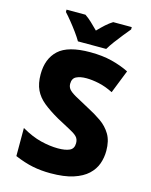

<svg xmlns="http://www.w3.org/2000/svg" viewBox="-136 -1013 871 1109"><g transform="rotate(15 300.0 -458.5)"><path d="M275 10Q219 10 169 0Q119 -10 60 -35V-203Q122 -167 177 -153.5Q232 -140 280 -140Q324 -140 349 -151.5Q374 -163 374 -196Q374 -221 359 -235.5Q344 -250 313.5 -265.5Q283 -281 236 -307Q182 -338 145.5 -367.5Q109 -397 91 -435Q73 -473 73 -528Q73 -621 129 -673Q185 -725 318 -725Q391 -725 448 -710.5Q505 -696 551 -673L496 -534Q450 -557 409 -565.5Q368 -574 335 -574Q298 -574 275 -562.5Q252 -551 252 -519Q252 -501 262.5 -487.5Q273 -474 302.5 -457Q332 -440 387 -411Q432 -388 470 -361.5Q508 -335 531 -296.5Q554 -258 554 -198Q554 -158 541 -121Q528 -84 496.5 -54.5Q465 -25 411 -7.5Q357 10 275 10ZM232 -767Q220 -788 200 -815.5Q180 -843 158.5 -869.5Q137 -896 121 -913V-927H234Q255 -913 274 -895Q293 -877 316 -854Q339 -878 359 -896Q379 -914 400 -927H511V-913Q496 -895 475 -869Q454 -843 434 -816Q414 -789 401 -767Z"/></g></svg>

Font: Noto Sans Mono Black
Style: Regular
Weight: 900
Designer: Monotype Design Team
Foundry: Monotype Imaging Inc.
Version: Version 2.014